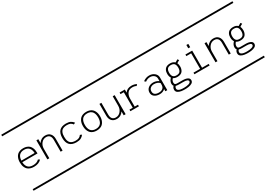

<svg xmlns="http://www.w3.org/2000/svg" viewBox="10 -2361 5813 4195"><g transform="rotate(-30 2916.5 -263.5)"><path d="M98.1 -260.3H432.1Q422.9 -436 265.1 -436Q107.4 -436 98.1 -260.3ZM98.1 -220.2Q100.1 -180.7 109.9 -150.1Q119.6 -119.6 139.2 -95Q158.7 -70.3 192.1 -57.4Q225.6 -44.4 272 -44.4Q370.1 -44.4 423.3 -101.1L462.4 -76.7Q395 -4.4 272 -4.4Q221.2 -4.4 181.4 -18.3Q141.6 -32.2 117.2 -54.4Q92.8 -76.7 76.9 -108.2Q61 -139.6 54.9 -171.9Q48.8 -204.1 48.8 -240.2Q48.8 -276.4 54.9 -308.6Q61 -340.8 76.4 -372.1Q91.8 -403.3 115.7 -425.8Q139.6 -448.2 178 -462.2Q216.3 -476.1 265.1 -476.1Q314 -476.1 352.3 -462.2Q390.6 -448.2 414.6 -425.8Q438.5 -403.3 453.9 -372.1Q469.2 -340.8 475.3 -308.6Q481.4 -276.4 481.4 -240.2V-220.2ZM0 402.8H530.3V442.9H0ZM0 -970.2H530.3V-930.2H0Z M603.5 -480.5H652.3V-382.8Q679.2 -425.8 721.9 -450.9Q764.6 -476.1 820.8 -476.1Q901.9 -476.1 944.6 -426.8Q987.3 -377.4 987.3 -298.3V0H938.5V-298.3Q938.5 -366.7 908.2 -401.4Q877.9 -436 820.8 -436Q749.5 -436 700.9 -378.7Q652.3 -321.3 652.3 -240.2V0H603.5ZM530.3 402.8H1060.5V442.9H530.3ZM530.3 -970.2H1060.5V-930.2H530.3Z M1528.8 -391.1 1485.8 -371.6Q1463.9 -404.3 1432.6 -420.2Q1401.4 -436 1343.8 -436Q1301.3 -436 1269.8 -425.8Q1238.3 -415.5 1219 -398.7Q1199.7 -381.8 1188 -356Q1176.3 -330.1 1172.1 -302.7Q1168 -275.4 1168 -240.2Q1168 -205.1 1172.1 -177.7Q1176.3 -150.4 1188 -124.5Q1199.7 -98.6 1219 -81.8Q1238.3 -64.9 1269.8 -54.7Q1301.3 -44.4 1343.8 -44.4Q1401.4 -44.4 1432.9 -60.5Q1464.4 -76.7 1486.3 -108.9L1529.3 -89.4Q1501 -48.3 1457 -26.4Q1413.1 -4.4 1343.8 -4.4Q1119.1 -4.4 1119.1 -240.2Q1119.1 -476.1 1343.8 -476.1Q1412.6 -476.1 1456.5 -454.1Q1500.5 -432.1 1528.8 -391.1ZM1060.5 402.8H1590.8V442.9H1060.5ZM1060.5 -970.2H1590.8V-930.2H1060.5Z M2065.9 -308.6Q2072.3 -276.4 2072.3 -240.2Q2072.3 -204.1 2065.9 -171.9Q2059.6 -139.6 2043.9 -108.4Q2028.3 -77.1 2004.4 -54.4Q1980.5 -31.7 1942.4 -18.1Q1904.3 -4.4 1856 -4.4Q1807.6 -4.4 1769.5 -18.1Q1731.4 -31.7 1707.5 -54.4Q1683.6 -77.1 1668 -108.4Q1652.3 -139.6 1646 -171.9Q1639.6 -204.1 1639.6 -240.2Q1639.6 -276.4 1646 -308.6Q1652.3 -340.8 1668 -372.1Q1683.6 -403.3 1707.5 -426Q1731.4 -448.7 1769.5 -462.4Q1807.6 -476.1 1856 -476.1Q1904.3 -476.1 1942.4 -462.4Q1980.5 -448.7 2004.4 -426Q2028.3 -403.3 2043.9 -372.1Q2059.6 -340.8 2065.9 -308.6ZM2014.6 -162.8Q2023.4 -197.3 2023.4 -240.2Q2023.4 -283.2 2014.6 -317.6Q2005.9 -352.1 1986.8 -379.2Q1967.8 -406.2 1934.6 -421.1Q1901.4 -436 1856 -436Q1810.5 -436 1777.3 -421.1Q1744.1 -406.2 1725.1 -379.2Q1706.1 -352.1 1697.3 -317.6Q1688.5 -283.2 1688.5 -240.2Q1688.5 -197.3 1697.3 -162.8Q1706.1 -128.4 1725.1 -101.3Q1744.1 -74.2 1777.3 -59.3Q1810.5 -44.4 1856 -44.4Q1901.4 -44.4 1934.6 -59.3Q1967.8 -74.2 1986.8 -101.3Q2005.9 -128.4 2014.6 -162.8ZM1590.8 402.8H2121.1V442.9H1590.8ZM1590.8 -970.2H2121.1V-930.2H1590.8Z M2578.1 0H2529.3V-97.7Q2502.4 -54.7 2459.7 -29.5Q2417 -4.4 2360.8 -4.4Q2279.8 -4.4 2237.1 -53.7Q2194.3 -103 2194.3 -182.1V-480.5H2243.2V-182.1Q2243.2 -113.8 2273.4 -79.1Q2303.7 -44.4 2360.8 -44.4Q2432.1 -44.4 2480.7 -101.8Q2529.3 -159.2 2529.3 -240.2V-480.5H2578.1ZM2121.1 402.8H2651.4V442.9H2121.1ZM2121.1 -970.2H2651.4V-930.2H2121.1Z M2700.2 -4.4V-44.4H2783.2V-435.5L2700.2 -436V-476.1L2807.6 -475.6H2832Q2832 -475.6 2832 -396.5Q2884.3 -476.1 2995.1 -476.1Q3070.3 -476.1 3123 -444.3L3093.8 -412.1Q3055.7 -436 2995.1 -436Q2918 -436 2877.2 -387.5Q2836.4 -338.9 2832 -258.8V-44.4H2915V-4.4ZM2651.4 402.8H3181.6V442.9H2651.4ZM2651.4 -970.2H3181.6V-930.2H2651.4Z M3628.9 -321.8V0H3580.1V-55.2Q3526.9 -4.4 3445.8 -4.4Q3365.2 -4.4 3314.9 -42Q3264.6 -79.6 3264.6 -145.5Q3264.6 -215.3 3315.7 -257.6Q3366.7 -299.8 3442.9 -299.8Q3516.1 -299.8 3580.1 -255.9V-321.8Q3580.1 -370.6 3540.3 -403.3Q3500.5 -436 3443.4 -436Q3377.9 -436 3319.8 -392.1L3286.6 -421.4Q3358.9 -476.1 3443.4 -476.1Q3520.5 -476.1 3574.7 -431.4Q3628.9 -386.7 3628.9 -321.8ZM3445.8 -44.4Q3509.3 -44.4 3544.7 -75.2Q3580.1 -106 3580.1 -167V-206.5Q3559.1 -231.9 3522.2 -245.8Q3485.4 -259.8 3442.9 -259.8Q3386.2 -259.8 3349.9 -229.7Q3313.5 -199.7 3313.5 -145.5Q3313.5 -95.7 3347.7 -70.1Q3381.8 -44.4 3445.8 -44.4ZM3181.6 402.8H3711.9V442.9H3181.6ZM3181.6 -970.2H3711.9V-930.2H3181.6Z M3824.2 -73.7Q3824.2 -58.1 3829.1 -47.6Q3834 -37.1 3840.3 -31.7Q3846.7 -26.4 3860.6 -23.7Q3874.5 -21 3884 -20.5Q3893.6 -20 3913.6 -20H4021.5Q4038.6 -20 4054.7 -18.8Q4070.8 -17.6 4091.6 -14.6Q4112.3 -11.7 4129.4 -4.9Q4146.5 2 4161.4 11.7Q4176.3 21.5 4184.8 37.4Q4193.4 53.2 4193.4 73.2Q4193.4 95.7 4182.4 113.8Q4171.4 131.8 4152.1 142.8Q4132.8 153.8 4110.8 161.4Q4088.9 168.9 4062 172.6Q4035.2 176.3 4014.6 177.5Q3994.1 178.7 3972.7 178.7Q3950.7 178.7 3930.2 177.2Q3909.7 175.8 3884 172.1Q3858.4 168.5 3837.6 160.6Q3816.9 152.8 3798.8 141.4Q3780.8 129.9 3770.8 111.6Q3760.7 93.3 3760.7 70.3Q3760.7 18.6 3795.9 -13.7Q3775.4 -36.1 3775.4 -73.7Q3775.4 -139.6 3834 -198.2Q3804.7 -240.7 3804.7 -307.1Q3804.7 -333 3809.1 -356Q3813.5 -378.9 3825.2 -401.4Q3836.9 -423.8 3854.7 -439.9Q3872.6 -456.1 3901.6 -466.1Q3930.7 -476.1 3968.3 -476.1Q4045.9 -476.1 4088.4 -433.6Q4123 -457.5 4156.7 -473.6L4181.2 -438.5Q4145 -421.4 4112.8 -398.4Q4131.8 -359.9 4131.8 -307.1Q4131.8 -274.4 4124 -246.3Q4116.2 -218.3 4098.9 -193.1Q4081.5 -168 4048.1 -153.3Q4014.6 -138.7 3968.3 -138.7Q3904.3 -138.7 3864.7 -167Q3842.3 -143.6 3833.3 -121.8Q3824.2 -100.1 3824.2 -73.7ZM3853.5 -307.1Q3853.5 -245.6 3879.4 -212.2Q3905.3 -178.7 3968.3 -178.7Q4031.2 -178.7 4057.1 -212.2Q4083 -245.6 4083 -307.1Q4083 -369.1 4057.1 -402.6Q4031.2 -436 3968.3 -436Q3905.3 -436 3879.4 -402.6Q3853.5 -369.1 3853.5 -307.1ZM3835 11.2Q3824.7 19 3817.1 35.2Q3809.6 51.3 3809.6 70.3Q3809.6 95.2 3833.5 111.1Q3857.4 127 3892.1 132.8Q3926.8 138.7 3972.7 138.7Q4005.9 138.7 4035.4 135Q4064.9 131.3 4089.8 124Q4114.7 116.7 4129.6 103.5Q4144.5 90.3 4144.5 73.2Q4144.5 20 4021.5 20H3913.6Q3860.8 20 3835 11.2ZM3711.9 402.8H4242.2V442.9H3711.9ZM3711.9 -970.2H4242.2V-930.2H3711.9Z M4531.7 -646V-562.5H4482.9V-646ZM4315.4 -4.4V-44.4H4482.9V-436H4360.8V-476.1H4531.7V-44.4H4699.2V-4.4ZM4242.2 402.8H4772.5V442.9H4242.2ZM4242.2 -970.2H4772.5V-930.2H4242.2Z M4845.7 -480.5H4894.5V-382.8Q4921.4 -425.8 4964.1 -450.9Q5006.8 -476.1 5063 -476.1Q5144 -476.1 5186.8 -426.8Q5229.5 -377.4 5229.5 -298.3V0H5180.7V-298.3Q5180.7 -366.7 5150.4 -401.4Q5120.1 -436 5063 -436Q4991.7 -436 4943.1 -378.7Q4894.5 -321.3 4894.5 -240.2V0H4845.7ZM4772.5 402.8H5302.7V442.9H4772.5ZM4772.5 -970.2H5302.7V-930.2H4772.5Z M5415 -73.7Q5415 -58.1 5419.9 -47.6Q5424.8 -37.1 5431.2 -31.7Q5437.5 -26.4 5451.4 -23.7Q5465.3 -21 5474.9 -20.5Q5484.4 -20 5504.4 -20H5612.3Q5629.4 -20 5645.5 -18.8Q5661.6 -17.6 5682.4 -14.6Q5703.1 -11.7 5720.2 -4.9Q5737.3 2 5752.2 11.7Q5767.1 21.5 5775.6 37.4Q5784.2 53.2 5784.2 73.2Q5784.2 95.7 5773.2 113.8Q5762.2 131.8 5742.9 142.8Q5723.6 153.8 5701.7 161.4Q5679.7 168.9 5652.8 172.6Q5626 176.3 5605.5 177.5Q5585 178.7 5563.5 178.7Q5541.5 178.7 5521 177.2Q5500.5 175.8 5474.9 172.1Q5449.2 168.5 5428.5 160.6Q5407.7 152.8 5389.6 141.4Q5371.6 129.9 5361.6 111.6Q5351.6 93.3 5351.6 70.3Q5351.6 18.6 5386.7 -13.7Q5366.2 -36.1 5366.2 -73.7Q5366.2 -139.6 5424.8 -198.2Q5395.5 -240.7 5395.5 -307.1Q5395.5 -333 5399.9 -356Q5404.3 -378.9 5416 -401.4Q5427.7 -423.8 5445.6 -439.9Q5463.4 -456.1 5492.4 -466.1Q5521.5 -476.1 5559.1 -476.1Q5636.7 -476.1 5679.2 -433.6Q5713.9 -457.5 5747.6 -473.6L5772 -438.5Q5735.8 -421.4 5703.6 -398.4Q5722.7 -359.9 5722.7 -307.1Q5722.7 -274.4 5714.8 -246.3Q5707 -218.3 5689.7 -193.1Q5672.4 -168 5638.9 -153.3Q5605.5 -138.7 5559.1 -138.7Q5495.1 -138.7 5455.6 -167Q5433.1 -143.6 5424.1 -121.8Q5415 -100.1 5415 -73.7ZM5444.3 -307.1Q5444.3 -245.6 5470.2 -212.2Q5496.1 -178.7 5559.1 -178.7Q5622.1 -178.7 5647.9 -212.2Q5673.8 -245.6 5673.8 -307.1Q5673.8 -369.1 5647.9 -402.6Q5622.1 -436 5559.1 -436Q5496.1 -436 5470.2 -402.6Q5444.3 -369.1 5444.3 -307.1ZM5425.8 11.2Q5415.5 19 5408 35.2Q5400.4 51.3 5400.4 70.3Q5400.4 95.2 5424.3 111.1Q5448.2 127 5482.9 132.8Q5517.6 138.7 5563.5 138.7Q5596.7 138.7 5626.2 135Q5655.8 131.3 5680.7 124Q5705.6 116.7 5720.5 103.5Q5735.4 90.3 5735.4 73.2Q5735.4 20 5612.3 20H5504.4Q5451.7 20 5425.8 11.2ZM5302.7 402.8H5833V442.9H5302.7ZM5302.7 -970.2H5833V-930.2H5302.7Z"/></g></svg>

Font: AzarMehrMSRS1
Style: Regular
Weight: 1
Designer: Amin Abedi
Version: Version 1.00